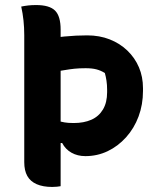

<svg xmlns="http://www.w3.org/2000/svg" viewBox="-20 -730 640 760"><path d="M64 -704Q79 -707 92.5 -708.5Q106 -710 123 -710Q176 -710 198 -688Q220 -666 220 -613Q220 -538 220 -460.5Q220 -383 220 -305Q220 -227 220 -148.5Q220 -70 220 7Q214 8 206 9Q198 10 187 10Q150 10 125 -1Q100 -12 88 -33.5Q76 -55 76 -88Q76 -151 76 -215Q76 -279 76 -343.5Q76 -408 76 -470Q76 -532 76 -591Q76 -621 73 -649Q70 -677 64 -704ZM144 -574Q189 -581 235 -585.5Q281 -590 325 -590Q374 -590 414.5 -574Q455 -558 484.5 -529.5Q514 -501 530 -463.5Q546 -426 546 -381V-370Q546 -316 528.5 -269Q511 -222 479 -186.5Q447 -151 406 -131.5Q365 -112 318 -112Q287 -112 263 -125.5Q239 -139 226 -164L203 -163V-253Q222 -248 235.5 -245.5Q249 -243 272 -243Q312 -243 341.5 -256Q371 -269 387.5 -296.5Q404 -324 404 -365V-375Q404 -394 401.5 -410.5Q399 -427 395 -441Q379 -451 361.5 -455.5Q344 -460 319 -460Q294 -460 275 -458Q256 -456 239 -453Q215 -449 201.5 -447Q188 -445 180 -445Q160 -445 149.5 -464.5Q139 -484 139 -524Q139 -539 140.5 -551Q142 -563 144 -574Z"/></svg>

Font: Recursive Casual
Style: Bold
Weight: 700
Version: Version 1.085